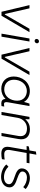

<svg xmlns="http://www.w3.org/2000/svg" viewBox="1393 -2130 745 3571"><g transform="rotate(90 1765.5 -344.5)"><path d="M199 0H273L578 -520H515L250 -62H240L135 -520H75Z M606 0H662L752 -520H696ZM741 -616C764 -616 785 -635 785 -661C785 -681 770 -697 749 -697C725 -697 704 -678 704 -653C704 -632 719 -616 741 -616Z M997 0H1071L1376 -520H1313L1048 -62H1038L933 -520H873Z M1901 4C1920 4 1935 3 1953 0L1962 -51C1947 -48 1934 -46 1919 -46C1880 -46 1874 -74 1883 -124L1953 -520H1907C1895 -487 1884 -451 1876 -417C1839 -484 1767 -527 1674 -527C1503 -527 1403 -376 1403 -227C1403 -91 1493 4 1633 4C1704 4 1771 -24 1821 -75C1822 -23 1851 4 1901 4ZM1674 -471C1750 -471 1853 -426 1853 -292C1853 -172 1781 -51 1644 -51C1533 -51 1463 -122 1463 -231C1463 -352 1538 -471 1674 -471Z M2062 0H2119L2172 -304C2191 -406 2271 -474 2367 -474C2477 -474 2527 -419 2509 -315L2453 0H2510L2566 -317C2589 -448 2526 -529 2382 -529C2312 -529 2247 -501 2196 -441C2198 -472 2200 -500 2198 -520H2154Z M2830 3C2865 4 2913 -1 2940 -8L2948 -59C2924 -54 2874 -50 2846 -51C2786 -53 2758 -84 2771 -160L2825 -467H3008L3017 -520H2834L2857 -648L2799 -640L2778 -520C2754 -518 2724 -513 2703 -506L2696 -467H2769L2714 -151C2696 -46 2742 1 2830 3Z M3270 8C3379 8 3465 -53 3465 -151C3465 -230 3391 -263 3296 -294C3204 -326 3170 -351 3170 -389C3170 -441 3219 -473 3283 -473C3345 -473 3412 -448 3460 -404L3496 -448C3447 -496 3366 -528 3292 -528C3193 -528 3112 -469 3112 -377C3112 -305 3179 -274 3268 -244C3344 -219 3406 -194 3406 -140C3405 -81 3351 -46 3277 -46C3199 -46 3131 -76 3079 -129L3039 -90C3088 -31 3181 8 3270 8Z"/></g></svg>

Font: Fixel Display 20240404 Light
Style: Italic
Weight: 300
Italic angle: -10°
Designer: AlfaBravo + MacPaw
Foundry: Kyrylo Tkachov, Marchela Mozhyna, Serhii Makarenko, Maria Weinstein, Zakhar Kryvoshyya
Version: Version 1.211;Glyphs 3.2 (3225)